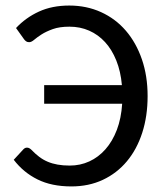

<svg xmlns="http://www.w3.org/2000/svg" viewBox="-20 -669 588 696"><path d="M77.6 -133.8Q82 -133.8 85.4 -132.1Q88.9 -130.4 92.8 -127Q107.4 -111.8 121.8 -100.8Q136.2 -89.8 152.8 -82.8Q169.4 -75.7 189 -72.3Q208.5 -68.8 232.9 -68.8Q271 -68.8 304 -84Q336.9 -99.1 362.3 -127.9Q387.7 -156.7 403.6 -198.2Q419.4 -239.7 422.9 -293H140.1V-360.4H421.9Q417.5 -410.2 401.6 -449.7Q385.7 -489.3 360.8 -516.4Q335.9 -543.5 303.2 -557.9Q270.5 -572.3 231.9 -572.3Q195.8 -572.3 171.4 -563.5Q147 -554.7 130.6 -544.2Q114.3 -533.7 104 -524.9Q93.8 -516.1 85.9 -516.1Q78.6 -516.1 74.5 -519.3Q70.3 -522.5 67.4 -526.4L38.1 -567.4Q73.2 -605 121.1 -627Q168.9 -648.9 231 -648.9Q293.9 -648.9 346.4 -625Q398.9 -601.1 436.3 -557.6Q473.6 -514.2 494.4 -453.9Q515.1 -393.6 515.1 -320.8Q515.1 -248 495.6 -187.7Q476.1 -127.4 439.9 -84.2Q403.8 -41 352.8 -17.1Q301.8 6.8 238.8 6.8Q167 6.8 116 -18.6Q64.9 -43.9 29.8 -89.8L64.9 -127.9Q70.8 -133.8 77.6 -133.8Z"/></svg>

Font: Carlito
Style: Regular
Weight: 400
Designer: Lukasz Dziedzic
Foundry: tyPoland Lukasz Dziedzic
Version: Version 1.104